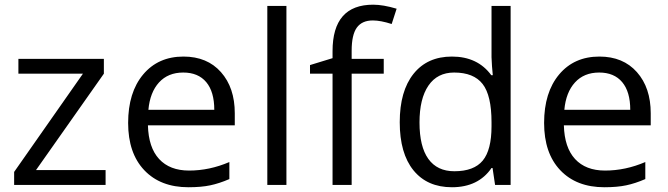

<svg xmlns="http://www.w3.org/2000/svg" viewBox="-20 -785 2834 815"><path d="M428.2 0H40V-55.2L332 -472.2H58.1V-535.2H420.9V-472.2L132.8 -63H428.2Z M779.8 9.8Q661.1 9.8 592.5 -62.5Q523.9 -134.8 523.9 -263.2Q523.9 -392.6 587.6 -468.8Q651.4 -544.9 758.8 -544.9Q859.4 -544.9 918 -478.8Q976.6 -412.6 976.6 -304.2V-252.9H607.9Q610.4 -158.7 655.5 -109.9Q700.7 -61 782.7 -61Q869.1 -61 953.6 -97.2V-24.9Q910.6 -6.3 872.3 1.7Q834 9.8 779.8 9.8ZM757.8 -477.1Q693.4 -477.1 655 -435.1Q616.7 -393.1 609.9 -318.8H889.6Q889.6 -395.5 855.5 -436.3Q821.3 -477.1 757.8 -477.1Z M1195.8 0H1114.7V-759.8H1195.8Z M1608.9 -472.2H1472.7V0H1391.6V-472.2H1295.9V-508.8L1391.6 -538.1V-567.9Q1391.6 -765.1 1564 -765.1Q1606.4 -765.1 1663.6 -748L1642.6 -683.1Q1595.7 -698.2 1562.5 -698.2Q1516.6 -698.2 1494.6 -667.7Q1472.7 -637.2 1472.7 -569.8V-535.2H1608.9Z M2070.8 -71.8H2066.4Q2010.3 9.8 1898.4 9.8Q1793.5 9.8 1735.1 -62Q1676.8 -133.8 1676.8 -266.1Q1676.8 -398.4 1735.4 -471.7Q1793.9 -544.9 1898.4 -544.9Q2007.3 -544.9 2065.4 -465.8H2071.8L2068.4 -504.4L2066.4 -542V-759.8H2147.5V0H2081.5ZM1908.7 -58.1Q1991.7 -58.1 2029.1 -103.3Q2066.4 -148.4 2066.4 -249V-266.1Q2066.4 -379.9 2028.6 -428.5Q1990.7 -477.1 1907.7 -477.1Q1836.4 -477.1 1798.6 -421.6Q1760.7 -366.2 1760.7 -265.1Q1760.7 -162.6 1798.3 -110.4Q1835.9 -58.1 1908.7 -58.1Z M2545.4 9.8Q2426.8 9.8 2358.2 -62.5Q2289.6 -134.8 2289.6 -263.2Q2289.6 -392.6 2353.3 -468.8Q2417 -544.9 2524.4 -544.9Q2625 -544.9 2683.6 -478.8Q2742.2 -412.6 2742.2 -304.2V-252.9H2373.5Q2376 -158.7 2421.1 -109.9Q2466.3 -61 2548.3 -61Q2634.8 -61 2719.2 -97.2V-24.9Q2676.3 -6.3 2637.9 1.7Q2599.6 9.8 2545.4 9.8ZM2523.4 -477.1Q2459 -477.1 2420.7 -435.1Q2382.3 -393.1 2375.5 -318.8H2655.3Q2655.3 -395.5 2621.1 -436.3Q2586.9 -477.1 2523.4 -477.1Z"/></svg>

Font: f02954597
Style: Regular
Weight: 400
Foundry: Ascender Corporation
Version: Version 1.10